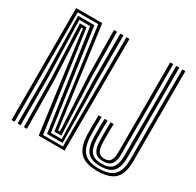

<svg xmlns="http://www.w3.org/2000/svg" viewBox="-171 -990 1211 1189"><g transform="rotate(30 434.5 -396.0)"><path d="M46.5 0V-800H233.2L276.8 -475.5L329 -87.8H341.5L321.5 -477L317.2 -800H338.8L343.2 -477L361.8 -70.2H312.2L214.5 -782.5H68V0ZM89.8 0V-343L80.8 -765H197.2L297.5 -52.8H374.8L362.8 -477L362.5 -800H384.8L385 -477L391.5 -35H280L177.5 -747.2H99.8L111.2 -343V0ZM135 0 131 -343 114 -729.8H161.8L261.8 -17H404.2L406.5 -800H428L426 0H240.8L194.2 -344L145.5 -712.2H135L152.5 -343L156.5 0ZM663.5 8.5Q576.8 8.5 539 -30.8Q501.2 -70 498.2 -157.8Q497.2 -189.2 497.4 -220.2Q497.5 -251.2 499 -294.2H520.5Q519.5 -263.2 519.1 -240.4Q518.8 -217.5 519 -198.1Q519.2 -178.8 520 -158.5Q522.8 -78.5 556.2 -43.9Q589.8 -9.2 663.5 -9.2Q740 -9.2 772.9 -43.8Q805.8 -78.2 805.8 -157.8V-800H827.5V-157.8Q827.5 -69 789.5 -30.2Q751.5 8.5 663.5 8.5ZM663.5 -26.5Q600 -26.5 572 -57.8Q544 -89 541.5 -159.2Q541 -179.5 540.8 -198.5Q540.5 -217.5 540.9 -240.2Q541.2 -263 542.2 -294.2H563.8Q562.2 -252.8 562.1 -221.5Q562 -190.2 563 -159.5Q565.2 -97.2 588.8 -70.6Q612.2 -44 663.5 -44Q718.2 -44 740.4 -71.4Q762.5 -98.8 762.5 -157.5V-800H784.2V-157.8Q784.2 -87.5 756.2 -57Q728.2 -26.5 663.5 -26.5ZM663.5 -61.5Q622.5 -61.5 604.4 -84.6Q586.2 -107.8 584.8 -160.2Q584 -181.5 583.8 -201.5Q583.5 -221.5 583.9 -243.9Q584.2 -266.2 585.2 -294.2H607Q605.8 -262.8 605.5 -240.2Q605.2 -217.8 605.5 -199.1Q605.8 -180.5 606.2 -160.2Q607.5 -119 620 -99Q632.5 -79 663.5 -79Q694.8 -79 707 -98.1Q719.2 -117.2 719.2 -157.5V-800H741V-157.5Q741 -108 723.6 -84.8Q706.2 -61.5 663.5 -61.5Z"/></g></svg>

Font: Big Shoulders Inline Display Thin
Style: Bold
Weight: 700
Version: Version 2.002